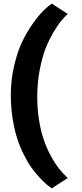

<svg xmlns="http://www.w3.org/2000/svg" viewBox="-20 -875 456 1064"><path d="M267.1 168.9Q252 158.7 236.3 145.3Q220.7 131.8 197.3 106.7Q173.8 81.5 153.3 52.5Q132.8 23.4 111.6 -19Q90.3 -61.5 75 -108.9Q59.6 -156.2 49.8 -218.8Q40 -281.2 40 -349.1Q40 -433.1 58.6 -511.7Q77.1 -590.3 103.5 -645Q129.9 -699.7 163.1 -746.1Q196.3 -792.5 221.7 -817.1Q247.1 -841.8 267.1 -855L355.5 -797.4Q337.4 -781.7 318.4 -758.5Q299.3 -735.4 275.1 -694.3Q251 -653.3 232.4 -606Q213.9 -558.6 200.7 -490.7Q187.5 -422.9 186.5 -349.1Q185.5 -279.8 195.3 -215.8Q205.1 -151.9 221.7 -103Q238.3 -54.2 261.5 -11.5Q284.7 31.2 307.6 60.3Q330.6 89.4 355.5 111.3Z"/></svg>

Font: HaufeMerriweatherSans
Style: Bold
Weight: 700
Designer: Eben Sorkin
Foundry: Eben Sorkin
Version: Version 1.56